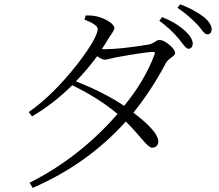

<svg xmlns="http://www.w3.org/2000/svg" viewBox="-20 -827 1040 910"><path d="M711.9 -567.4Q718.8 -582 704.1 -581.1Q703.1 -581.1 702.1 -581.1Q657.2 -578.1 532.2 -555.7Q523.4 -553.7 505.9 -549.8Q484.4 -543.9 476.6 -543.9Q462.9 -544.9 440.4 -560.5Q400.4 -504.9 339.8 -441.4Q472.7 -389.6 568.4 -325.2Q666 -444.3 711.9 -567.4ZM379.9 -734.4 386.7 -753.9Q424.8 -753.9 444.3 -748Q489.3 -735.4 514.6 -710Q521.5 -701.2 522.5 -695.3Q522.5 -685.5 505.9 -662.1Q498 -651.4 493.2 -642.6Q480.5 -621.1 462.9 -594.7Q469.7 -593.8 477.5 -593.8Q547.9 -593.8 680.7 -615.2Q683.6 -616.2 685.5 -616.2Q699.2 -618.2 720.7 -632.8Q728.5 -637.7 734.4 -637.7Q757.8 -637.7 790 -608.4Q809.6 -588.9 810.5 -575.2Q810.5 -567.4 791 -553.7Q771.5 -539.1 765.6 -527.3Q698.2 -399.4 612.3 -293Q728.5 -205.1 730.5 -157.2Q728.5 -127.9 701.2 -127Q687.5 -127 660.2 -159.2Q609.4 -218.8 576.2 -251Q394.5 -48.8 134.8 63.5L120.1 39.1Q353.5 -78.1 533.2 -282.2Q535.2 -285.2 537.1 -287.1Q444.3 -364.3 322.3 -422.9Q233.4 -335 131.8 -275.4L116.2 -295.9Q231.4 -376 348.6 -525.4Q440.4 -645.5 443.4 -689.5Q441.4 -710.9 379.9 -734.4ZM735.4 -728.5 748 -746.1Q813.5 -720.7 858.4 -679.7Q893.6 -646.5 893.6 -619.1Q891.6 -596.7 873 -595.7Q863.3 -595.7 843.8 -622.1Q833 -636.7 826.2 -644.5Q785.2 -692.4 735.4 -728.5ZM821.3 -790 834 -806.6Q894.5 -784.2 944.3 -748Q983.4 -715.8 983.4 -686.5Q981.4 -665 961.9 -664.1Q951.2 -664.1 934.6 -687.5Q921.9 -704.1 913.1 -712.9Q870.1 -756.8 821.3 -790Z"/></svg>

Font: GenYoMin JP Light
Style: Regular
Weight: 300
Version: Version 1.001;PS 1;hotconv 16.6.51;makeotf.lib2.5.65220 DEVE